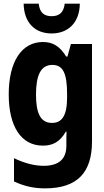

<svg xmlns="http://www.w3.org/2000/svg" viewBox="-20 -791 570 1056"><path d="M264 -607C357 -607 418 -669 419 -771H336C330 -720 304 -702 264 -702C223 -702 198 -721 193 -771H110C112 -664 174 -607 264 -607ZM228 245C408 245 486 155 486 -13V-549H370L351 -480H344C309 -537 270 -560 216 -560C99 -560 28 -452 28 -272C28 -96 96 10 216 10C268 10 309 -9 342 -67H346C345 -46 345 -27 345 -5V11C345 85 302 121 220 121C174 121 119 109 57 79V207C113 233 165 245 228 245ZM266 -115C202 -115 178 -170 178 -270C178 -377 204 -434 268 -434C327 -434 349 -387 349 -273V-256C349 -155 321 -115 266 -115Z"/></svg>

Font: Noto Sans Mono Condensed ExtraBold
Style: Regular
Weight: 800
Width: 3
Designer: Monotype Design Team
Foundry: Monotype Imaging Inc.
Version: Version 2.014